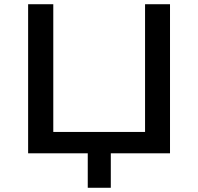

<svg xmlns="http://www.w3.org/2000/svg" viewBox="-20 -725 938 908"><path d="M395 163V0H113V-705H232V-101H666V-705H784V0H504V163Z"/></svg>

Font: Nunito Sans 7pt SemiExpanded SemiBold
Style: Regular
Weight: 600
Width: 6
Designer: Vernon Adams
Foundry: Vernon Adams
Version: Version 3.101;gftools[0.9.27]